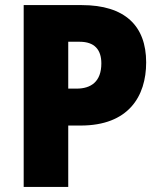

<svg xmlns="http://www.w3.org/2000/svg" viewBox="-20 -734 629 754"><path d="M301 -714H73V0H248V-241H297C484 -241 554 -355 554 -489C554 -633 470 -714 301 -714ZM293 -570C351 -570 378 -539 378 -485C378 -413 337 -386 281 -386H248V-570Z"/></svg>

Font: Noto Sans Bengali SemiCondensed ExtraBold
Style: Regular
Weight: 800
Width: 4
Designer: Joana Ranito - Universal Thirst; Jelle Bosma - Monotype Design Team
Foundry: Universal Thirst ehf.
Version: Version 3.000